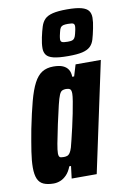

<svg xmlns="http://www.w3.org/2000/svg" viewBox="-87 -816 573 876"><g transform="rotate(-10 199.5 -378.0)"><path d="M90 8Q62 8 43.5 0Q25 -8 16.5 -27.5Q8 -47 8 -80Q8 -111 14.5 -153.5Q21 -196 32 -255Q47 -329 60.5 -379.5Q74 -430 90 -460.5Q106 -491 127.5 -504.5Q149 -518 180 -518Q207 -518 223.5 -511Q240 -504 248.5 -490.5Q257 -477 257 -457H266L282 -510H399L290 0H174L181 -57H173Q164 -33 150 -18.5Q136 -4 120.5 2Q105 8 90 8ZM156 -103Q165 -103 172 -105.5Q179 -108 184.5 -116Q190 -124 195 -140Q198 -151 204 -175.5Q210 -200 217 -230.5Q224 -261 230 -291Q236 -321 240 -345.5Q244 -370 244 -381Q244 -398 237.5 -402.5Q231 -407 219 -407Q209 -407 201.5 -403.5Q194 -400 188 -386Q182 -372 174.5 -341Q167 -310 155 -255Q143 -199 137.5 -168.5Q132 -138 132 -124Q132 -115 134.5 -110Q137 -105 142.5 -104Q148 -103 156 -103ZM256 -553Q212 -553 188 -559Q164 -565 155 -577.5Q146 -590 146 -608Q146 -619 147.5 -631.5Q149 -644 152 -658Q158 -686 164.5 -706.5Q171 -727 183.5 -739.5Q196 -752 220.5 -758Q245 -764 286 -764Q330 -764 353.5 -757.5Q377 -751 386 -738.5Q395 -726 395 -707Q395 -697 393.5 -684.5Q392 -672 389 -658Q383 -628 377 -608Q371 -588 358 -576Q345 -564 321.5 -558.5Q298 -553 256 -553ZM265 -618Q278 -618 285 -620Q292 -622 296.5 -628.5Q301 -635 304 -648Q306 -655 308 -665.5Q310 -676 310 -682Q310 -691 304.5 -694.5Q299 -698 279 -698Q266 -698 258 -696Q250 -694 245.5 -688Q241 -682 238 -668Q236 -662 234 -651Q232 -640 232 -634Q232 -625 238.5 -621.5Q245 -618 265 -618Z"/></g></svg>

Font: Saira ExtraCondensed ExtraBold
Style: Italic
Weight: 800
Width: 2
Italic angle: -12°
Designer: Hector Gatti with collaboration of the Omnibus-Type team
Foundry: Omnibus-Type
Version: Version 1.101